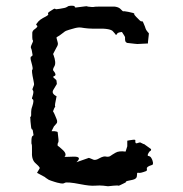

<svg xmlns="http://www.w3.org/2000/svg" viewBox="-20 -646 640 671"><path d="M248 -620.1C243.2 -619.1 241.2 -620.1 241.2 -623C240.2 -625 238.3 -626 232.4 -626C229.5 -626 224.6 -626 219.7 -625C217.8 -624 215.8 -623 212.9 -621.1C210 -619.1 202.1 -617.2 188.5 -615.2C177.7 -613.3 173.8 -613.3 172.9 -615.2C170.9 -617.2 165 -613.3 153.3 -605.5C148.4 -602.5 146.5 -599.6 148.4 -596.7C150.4 -593.8 143.6 -589.8 129.9 -583C123 -579.1 118.2 -575.2 114.3 -571.3C111.3 -567.4 109.4 -564.5 107.4 -562.5C105.5 -560.5 106.4 -558.6 109.4 -556.6C112.3 -554.7 110.4 -550.8 102.5 -544.9C95.7 -541 91.8 -535.2 92.8 -527.3V-515.6C92.8 -508.8 93.8 -505.9 94.7 -504.9C96.7 -503.9 94.7 -498 88.9 -486.3C87.9 -483.4 86.9 -480.5 88.9 -476.6C90.8 -473.6 91.8 -465.8 93.8 -454.1C93.8 -451.2 91.8 -450.2 88.9 -448.2C85.9 -447.3 85.9 -440.4 89.8 -427.7C93.8 -413.1 95.7 -404.3 92.8 -402.3C90.8 -400.4 91.8 -388.7 96.7 -366.2C98.6 -357.4 99.6 -350.6 98.6 -348.6C97.7 -346.7 96.7 -342.8 93.8 -335.9C92.8 -333 93.8 -331.1 95.7 -329.1C97.7 -326.2 96.7 -318.4 92.8 -306.6C90.8 -301.8 91.8 -299.8 94.7 -298.8C97.7 -296.9 97.7 -289.1 92.8 -274.4C89.8 -266.6 88.9 -259.8 88.9 -254.9V-243.2C88.9 -240.2 87.9 -238.3 85.9 -237.3C85 -236.3 85.9 -235.4 85.9 -233.4C85.9 -227.5 86.9 -216.8 88.9 -200.2C89.8 -195.3 90.8 -194.3 92.8 -193.4C94.7 -193.4 94.7 -187.5 96.7 -176.8C97.7 -173.8 96.7 -171.9 93.8 -170.9C90.8 -168.9 89.8 -162.1 89.8 -149.4C89.8 -144.5 89.8 -142.6 90.8 -141.6C91.8 -140.6 91.8 -130.9 91.8 -112.3C90.8 -95.7 95.7 -83 103.5 -76.2C111.3 -69.3 116.2 -64.5 118.2 -60.5C118.2 -59.6 118.2 -60.5 119.1 -59.6C120.1 -59.6 116.2 -53.7 109.4 -42L136.7 -27.3C136.7 -26.4 141.6 -23.4 150.4 -17.6C154.3 -15.6 161.1 -13.7 169.9 -10.7C178.7 -7.8 183.6 -6.8 184.6 -6.8C195.3 -3.9 202.1 -3.9 206.1 -6.8C210 -9.8 228.5 -8.8 262.7 -2C283.2 2 299.8 3.9 311.5 2.9C323.2 2 333 2 340.8 2.9C351.6 3.9 356.4 4.9 357.4 4.9L377 2.9C387.7 2 392.6 2 393.6 2.9C394.5 3.9 400.4 1 412.1 -4.9C418 -7.8 420.9 -8.8 419.9 -10.7C419.9 -12.7 427.7 -14.6 443.4 -17.6C452.1 -19.5 457 -23.4 458 -28.3C459 -34.2 459 -37.1 459 -39.1C459 -42 460.9 -43 464.8 -42C468.8 -41 477.5 -43 490.2 -47.9C493.2 -48.8 494.1 -51.8 493.2 -56.6C492.2 -61.5 498 -65.4 510.7 -69.3C513.7 -70.3 514.6 -71.3 514.6 -75.2V-78.1C513.7 -82 512.7 -87.9 508.8 -93.8C506.8 -97.7 503.9 -99.6 500 -100.6C495.1 -100.6 495.1 -104.5 499 -111.3C501 -115.2 502.9 -117.2 504.9 -118.2C506.8 -119.1 508.8 -121.1 507.8 -125L483.4 -142.6C482.4 -141.6 478.5 -144.5 469.7 -148.4C466.8 -147.5 463.9 -147.5 459 -145.5C454.1 -143.6 452.1 -147.5 453.1 -155.3C453.1 -158.2 449.2 -158.2 442.4 -157.2C435.5 -156.2 428.7 -155.3 424.8 -154.3V-134.8C424.8 -133.8 422.9 -127.9 418.9 -116.2C404.3 -118.2 391.6 -117.2 383.8 -112.3C376 -107.4 370.1 -104.5 365.2 -100.6C362.3 -98.6 357.4 -97.7 351.6 -98.6C345.7 -100.6 337.9 -98.6 327.1 -92.8C319.3 -87.9 311.5 -85.9 306.6 -87.9L294.9 -92.8C292 -93.8 290 -94.7 289.1 -93.8C288.1 -93.8 273.4 -87.9 247.1 -79.1C260.7 -91.8 258.8 -98.6 238.3 -98.6C218.8 -97.7 208 -97.7 205.1 -97.7C211.9 -103.5 210 -112.3 199.2 -122.1C188.5 -131.8 182.6 -136.7 181.6 -136.7C180.7 -141.6 181.6 -145.5 183.6 -148.4C185.5 -151.4 184.6 -162.1 181.6 -183.6C181.6 -185.5 177.7 -186.5 170.9 -187.5H160.2L168.9 -205.1C168.9 -204.1 171.9 -208 177.7 -214.8C179.7 -216.8 179.7 -219.7 179.7 -222.7C179.7 -225.6 176.8 -232.4 171.9 -244.1C168.9 -250 168 -253.9 166 -254.9C165 -255.9 166 -260.7 169.9 -268.6C171.9 -271.5 173.8 -273.4 172.9 -274.4C170.9 -275.4 172.9 -287.1 177.7 -309.6C164.1 -316.4 161.1 -324.2 167 -333C171.9 -340.8 175.8 -347.7 178.7 -352.5C177.7 -360.4 177.7 -365.2 176.8 -366.2L167 -375C165 -377.9 166 -378.9 170.9 -380.9C175.8 -382.8 174.8 -389.6 167 -398.4C164.1 -400.4 165 -406.2 169.9 -414.1C174.8 -421.9 173.8 -435.5 167 -454.1C166 -456.1 165 -457 166 -458C167 -459 169.9 -466.8 177.7 -480.5C181.6 -486.3 183.6 -492.2 181.6 -498C179.7 -503.9 178.7 -509.8 177.7 -512.7C176.8 -515.6 178.7 -516.6 180.7 -517.6C183.6 -518.6 190.4 -523.4 203.1 -533.2C207 -537.1 213.9 -540 221.7 -542C229.5 -544.9 234.4 -544.9 235.4 -545.9C245.1 -548.8 253.9 -550.8 262.7 -549.8C270.5 -548.8 274.4 -547.9 275.4 -547.9C283.2 -546.9 293 -545.9 302.7 -545.9H320.3C351.6 -546.9 370.1 -543 375 -536.1C380.9 -529.3 383.8 -526.4 383.8 -525.4C385.7 -523.4 386.7 -523.4 388.7 -527.3C390.6 -531.2 395.5 -533.2 406.2 -534.2C413.1 -523.4 417 -517.6 417 -516.6V-508.8C417 -504.9 418 -501 419.9 -499L423.8 -496.1C447.3 -493.2 459 -492.2 460 -492.2L497.1 -494.1V-497.1V-499C499 -518.6 501 -529.3 500 -530.3C499 -530.3 496.1 -534.2 491.2 -541C489.3 -543.9 488.3 -547.9 486.3 -553.7C484.4 -558.6 482.4 -562.5 481.4 -565.4C479.5 -570.3 477.5 -573.2 474.6 -571.3C472.7 -570.3 466.8 -575.2 456.1 -586.9C451.2 -591.8 448.2 -595.7 449.2 -597.7C450.2 -599.6 443.4 -601.6 428.7 -604.5C418 -606.4 412.1 -607.4 411.1 -606.4C410.2 -605.5 406.2 -609.4 399.4 -616.2C394.5 -620.1 387.7 -622.1 379.9 -623H364.3C330.1 -623 312.5 -623 309.6 -622.1C306.6 -621.1 298.8 -621.1 286.1 -623C285.2 -624 285.2 -624 284.2 -624C284.2 -625 272.5 -623 248 -620.1Z"/></svg>

Font: Hermetico
Style: Regular
Weight: 400
Version: Version 1.0